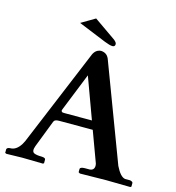

<svg xmlns="http://www.w3.org/2000/svg" viewBox="-119 -919 936 1021"><g transform="rotate(15 349.5 -408.5)"><path d="M284.2 -817.9 404.8 -733.9Q419.4 -722.2 419.9 -712.9Q419.9 -697.8 404.8 -698.2Q390.1 -698.7 361.8 -710L208 -772.9ZM252.9 -288.1H402.8L319.8 -514.2L233.9 -299.8Q233.9 -290 242.2 -288.6Q246.6 -288.1 252.9 -288.1ZM147.9 -79.1Q136.2 -47.9 152.3 -39.6Q166 -33.2 194.8 -33.2Q215.3 -32.2 215.8 -22.9V-2.9L210.9 1Q210.4 1 95.2 -1L9.8 1L2 -2V-22.9Q5.4 -32.7 22 -33.2Q54.2 -33.2 78.6 -71.3Q84.5 -81.1 88.9 -90.8L312 -627Q325.7 -656.2 354 -658.2Q386.7 -656.7 398.9 -627L601.1 -90.8Q627.4 -37.1 653.8 -33.2H682.1Q696.3 -29.3 696.8 -22.9V-2.9L691.9 1Q690.9 1 558.1 -1L414.1 1L405.8 -3.9V-22.9Q407.7 -32.7 432.1 -33.2H459Q482.9 -35.2 483.9 -59.1Q483.4 -69.8 481.9 -73.2L419.9 -241.2H235.8Q213.4 -241.2 208 -232.4Q206.5 -229.5 205.1 -227.1Z"/></g></svg>

Font: Linux Libertine O
Style: Semibold
Weight: 700
Designer: Philipp H. Poll
Foundry: Philipp H. Poll
Version: Version 5.0.0